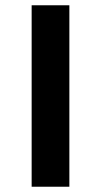

<svg xmlns="http://www.w3.org/2000/svg" viewBox="-20 -708 382 728"><path d="M100 0V-688H243V0Z"/></svg>

Font: Saira Expanded SemiBold
Style: Regular
Weight: 600
Width: 7
Designer: Hector Gatti with collaboration of the Omnibus-Type team
Foundry: Omnibus-Type
Version: Version 1.100; ttfautohint (v1.8.3)